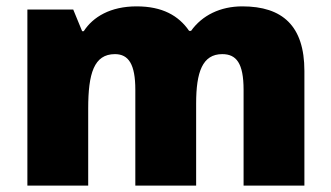

<svg xmlns="http://www.w3.org/2000/svg" viewBox="-20 -583 1040 603"><path d="M741 -563C672 -563 615 -535 580 -486H574C541 -534 490 -563 409 -563C327 -563 272 -530 243 -485H238L210 -553H66V0H257V-242C257 -352 275 -413 341 -413C384 -413 405 -381 405 -301V0H596V-258C596 -357 616 -413 678 -413C722 -413 745 -385 745 -301V0H936V-360C936 -502 867 -563 741 -563Z"/></svg>

Font: Noto Sans Gurmukhi Black
Style: Regular
Weight: 900
Designer: Jelle Bosma - Monotype Design Team
Foundry: Monotype Imaging Inc.
Version: Version 2.004